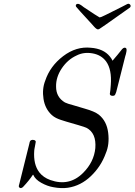

<svg xmlns="http://www.w3.org/2000/svg" viewBox="-20 -952 696 993"><path d="M381 -932Q390 -934 413 -915L469 -878L495 -862Q498 -862 504.5 -864.5Q511 -867 518.5 -871Q526 -875 527 -875L611 -917Q629 -927 638 -931Q647 -935 653 -928Q659 -921 652 -913Q649 -910 526 -824L501 -807Q492 -800 487 -800Q483 -800 477.5 -804Q472 -808 465 -816L458 -824Q375 -914 373 -918Q369 -930 381 -932ZM150 -48Q131 -19 101 13Q96 19 89.5 20.5Q83 22 78 15Q76 10 80 -1L132 -210Q134 -224 141 -227Q147 -230 155.5 -228Q164 -226 165 -219Q165 -216 161 -196.5Q157 -177 157 -172Q152 -102 183 -61Q204 -34 240 -21Q338 14 410 -58Q466 -114 473 -186Q479 -264 427 -291Q419 -295 385 -305L323 -323Q307 -328 294.5 -332Q282 -336 270 -342Q258 -348 248 -357Q213 -389 205 -440.5Q197 -492 214 -535Q239 -610 306.5 -661.5Q374 -713 450 -705Q516 -700 548 -660Q558 -648 562 -638Q571 -648 587.5 -668Q604 -688 606 -691Q618 -708 628 -705Q637 -703 634 -686Q631 -669 628 -662L594 -527L581 -476Q576 -460 571 -458Q565 -455 557 -457Q549 -459 548 -466L551 -488Q553 -510 553 -513Q559 -592 529 -634Q504 -668 458.5 -676Q413 -684 376 -665Q330 -644 299.5 -598.5Q269 -553 270 -504Q270 -449 316 -422Q331 -415 355 -409L419 -390Q469 -376 491 -359Q532 -326 539.5 -265.5Q547 -205 527 -159Q503 -92 450.5 -41.5Q398 9 331 19Q297 24 255 16Q225 11 193.5 -6.5Q162 -24 152 -48Z"/></svg>

Font: cwTeXKai
Style: Medium
Weight: 500
Version: Version 1.17